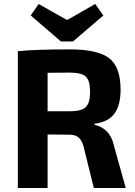

<svg xmlns="http://www.w3.org/2000/svg" viewBox="-20 -948 683 968"><path d="M287 -739 135 -870 175 -928 314 -849H322L460 -928L501 -870L348 -739ZM614 0H453L401 -211Q391 -244 374.5 -256.5Q358 -269 327 -269L220 -270V0H70V-690Q163 -699 333 -699Q472 -699 530 -655Q588 -611 588 -495Q588 -419 557.5 -376Q527 -333 456 -324V-319Q535 -301 554 -215ZM220 -387H330Q390 -387 412 -407.5Q434 -428 434 -485Q434 -542 412.5 -562Q391 -582 330 -582L220 -581Z"/></svg>

Font: Exo 2.0
Style: Bold
Weight: 700
Designer: Natanael Gama
Version: Version 1.001;PS 001.001;hotconv 1.0.70;makeotf.lib2.5.58329